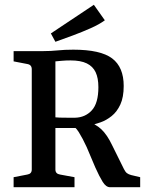

<svg xmlns="http://www.w3.org/2000/svg" viewBox="-20 -784 619 804"><path d="M37 0V-42L94 -53Q113 -56 113 -74V-494Q113 -513 94 -516L37 -527V-570H162Q194 -570 222 -573Q250 -576 287 -576Q401 -576 449.5 -539.5Q498 -503 498 -424Q498 -377 484 -346.5Q470 -316 447.5 -298Q425 -280 400.5 -271.5Q376 -263 355 -259L322 -248Q286 -248 252.5 -248Q219 -248 197 -248V-295Q211 -292 230.5 -291.5Q250 -291 268 -291Q286 -291 294 -291Q337 -292 364.5 -322Q392 -352 392 -419Q392 -457 380.5 -481.5Q369 -506 343.5 -518.5Q318 -531 275 -531Q256 -531 239 -529.5Q222 -528 212 -527V-74Q212 -56 232 -53L292 -42V0ZM441 0Q424 0 410 -22.5Q396 -45 379 -83L343 -168Q326 -205 310 -230.5Q294 -256 275 -263L343 -277Q381 -265 405 -242Q429 -219 449 -177L499 -76Q505 -64 511.5 -59Q518 -54 529 -51L567 -42V0ZM212 -609 193 -644 373 -764 419 -699Q396 -682 360 -666Q324 -650 285 -635.5Q246 -621 212 -609Z"/></svg>

Font: Rasa Medium
Style: Regular
Weight: 500
Designer: Anna Giedrys (Yrsa+Rasa design), David Brezina (Yrsa art-direction, Rasa art-direction, design)
Foundry: Rosetta Type Foundry
Version: Version 2.004